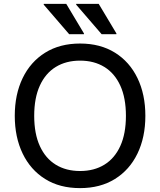

<svg xmlns="http://www.w3.org/2000/svg" viewBox="-20 -956 824 988"><path d="M56 -360Q56 -470 96.5 -554Q137 -638 212.5 -685Q288 -732 392 -732Q496 -732 571.5 -685Q647 -638 687.5 -554Q728 -470 728 -360Q728 -250 687.5 -166Q647 -82 571.5 -35Q496 12 392 12Q287 12 212 -35Q137 -82 96.5 -166Q56 -250 56 -360ZM156 -360Q156 -268 185 -204.5Q214 -141 267 -108.5Q320 -76 392 -76Q464 -76 517 -108.5Q570 -141 599 -204.5Q628 -268 628 -360Q628 -452 599 -515.5Q570 -579 517 -611.5Q464 -644 392 -644Q320 -644 267 -611.5Q214 -579 185 -515.5Q156 -452 156 -360ZM336 -780 205 -932V-936H321L412 -784V-780ZM503 -780 372 -932V-936H488L579 -784V-780Z"/></svg>

Font: Kufam
Style: Regular
Weight: 400
Designer: Wael Morcos, Artur Schmal
Foundry: Original Type
Version: Version 1.301; ttfautohint (v1.8.3)